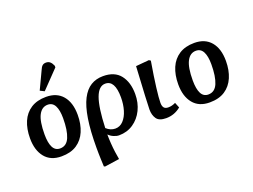

<svg xmlns="http://www.w3.org/2000/svg" viewBox="-145 -1135 2232 1692"><g transform="rotate(-20 971.0 -289.5)"><path d="M251 15Q150 15 96.5 -51Q43 -117 43 -229Q43 -318 71.5 -384.5Q100 -451 157.5 -488Q215 -525 300 -525Q400 -525 454.5 -460.5Q509 -396 509 -281Q509 -194 480.5 -127Q452 -60 395 -22.5Q338 15 251 15ZM263 -55Q324 -55 351 -119Q378 -183 378 -297Q378 -373 356.5 -414Q335 -455 290 -455Q235 -455 205 -397.5Q175 -340 175 -218Q175 -138 196.5 -96.5Q218 -55 263 -55ZM307 -575 267 -595 345 -760Q356 -787 369 -798Q382 -809 403 -809Q426 -809 441 -795.5Q456 -782 467 -756V-741Z M580 230 570 225Q568 185 567 156Q566 127 565.5 102.5Q565 78 565 50Q565 -110 582.5 -220Q600 -330 634.5 -397Q669 -464 719 -494.5Q769 -525 834 -525Q943 -525 995.5 -457.5Q1048 -390 1048 -280Q1048 -198 1015.5 -131.5Q983 -65 924.5 -25.5Q866 14 791 14Q768 14 741 2.5Q714 -9 696 -28H695Q695 9 698 53Q701 97 706.5 138.5Q712 180 718 210ZM780 -53Q824 -53 855.5 -86.5Q887 -120 903.5 -175Q920 -230 920 -295Q920 -456 830 -456Q769 -456 736.5 -367.5Q704 -279 697 -88Q735 -53 780 -53Z M1233 14Q1167 14 1143 -21Q1119 -56 1119 -108Q1119 -137 1124 -233.5Q1129 -330 1139 -508L1263 -519L1278 -509Q1254 -368 1242 -270.5Q1230 -173 1230 -131Q1230 -99 1242.5 -84Q1255 -69 1283 -69Q1317 -69 1351 -86L1371 -36Q1310 14 1233 14Z M1641 15Q1540 15 1486.5 -51Q1433 -117 1433 -229Q1433 -318 1461.5 -384.5Q1490 -451 1547.5 -488Q1605 -525 1690 -525Q1790 -525 1844.5 -460.5Q1899 -396 1899 -281Q1899 -194 1870.5 -127Q1842 -60 1785 -22.5Q1728 15 1641 15ZM1653 -55Q1714 -55 1741 -119Q1768 -183 1768 -297Q1768 -373 1746.5 -414Q1725 -455 1680 -455Q1625 -455 1595 -397.5Q1565 -340 1565 -218Q1565 -138 1586.5 -96.5Q1608 -55 1653 -55Z"/></g></svg>

Font: Literata 12pt SemiBold
Style: Italic
Weight: 600
Italic angle: -2°
Designer: Latin by Veronika Burian and Jose Scaglione. Greek by Irene Vlachou. Cyrillic by Vera Evstafieva
Foundry: TypeTogether
Version: Version 3.002